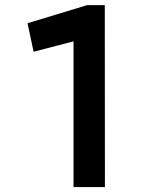

<svg xmlns="http://www.w3.org/2000/svg" viewBox="-20 -736 603 756"><path d="M269.5 -573.2 112.3 -532.2 88.4 -644.5 323.2 -715.8H392.6L393.1 0.5H269.5Z"/></svg>

Font: Selawik Semibold
Style: Regular
Weight: 600
Designer: Aaron Bell
Foundry: Microsoft Corporation
Version: Version 1.01